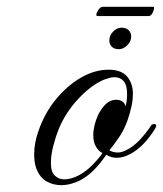

<svg xmlns="http://www.w3.org/2000/svg" viewBox="-20 -528 477 562"><path d="M159 14Q136 14 116.5 3Q97 -8 87 -33Q80 -50 80 -76Q80 -109 92 -143Q110 -196 143 -236.5Q176 -277 216.5 -300.5Q257 -324 298 -324Q335 -324 352 -304Q369 -284 369 -253Q369 -235 364.5 -215Q360 -195 353 -175Q343 -147 327 -124Q311 -101 300 -88Q322 -76 345.5 -86.5Q369 -97 389 -118.5Q409 -140 421 -159Q423 -163 426.5 -164Q430 -165 431 -165Q441 -165 435 -153Q402 -99 362 -77.5Q322 -56 291 -75L289 -72Q274 -50 256 -31.5Q238 -13 216 -1Q203 6 188 10Q173 14 159 14ZM168 -3Q189 -3 213 -16Q234 -28 251.5 -46Q269 -64 280 -80Q269 -85 261 -98.5Q253 -112 253 -132Q253 -153 261.5 -177.5Q270 -202 285.5 -219Q301 -236 320 -236Q332 -236 339.5 -230Q347 -224 347 -216Q349 -221 350.5 -231Q352 -241 352 -253Q352 -279 342 -290.5Q332 -302 315 -302Q308 -302 300.5 -300Q293 -298 285 -295Q248 -280 209.5 -239Q171 -198 151 -148Q143 -128 136 -101Q129 -74 129 -51Q129 -25 140.5 -14Q152 -3 168 -3ZM328 -384Q314 -384 307 -391.5Q300 -399 300 -409Q300 -424 311 -435.5Q322 -447 336 -447Q349 -447 356.5 -439.5Q364 -432 364 -421Q364 -407 352.5 -395.5Q341 -384 328 -384ZM265 -481Q262 -481 262 -485Q262 -490 268 -499Q274 -508 280 -508H429Q431 -508 431 -505Q431 -499 426.5 -490Q422 -481 415 -481Z"/></svg>

Font: Fleur De Leah
Style: Regular
Weight: 400
Designer: Robert E. Leuschke
Foundry: Robert E. Leuschke
Version: Version 1.010; ttfautohint (v1.8.3)